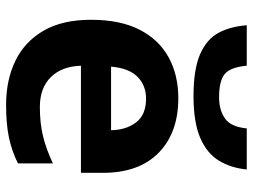

<svg xmlns="http://www.w3.org/2000/svg" viewBox="-120 -701 831 631"><g transform="rotate(90 295.5 -385.5)"><path d="M303 -556Q416 -556 482 -491.5Q548 -427 548 -308V-236H196Q198 -173 233.5 -137Q269 -101 332 -101Q385 -101 428 -111.5Q471 -122 517 -144V-29Q477 -9 432.5 0.5Q388 10 325 10Q243 10 180 -20.5Q117 -51 81 -113Q45 -175 45 -269Q45 -365 77.5 -428.5Q110 -492 168 -524Q226 -556 303 -556ZM304 -450Q261 -450 232.5 -422Q204 -394 199 -335H408Q407 -385 382 -417.5Q357 -450 304 -450ZM537 -781Q532 -729 508 -689.5Q484 -650 433 -628Q382 -606 296 -606Q208 -606 158.5 -627.5Q109 -649 88 -688Q67 -727 63 -781H196Q201 -726 224 -708Q247 -690 299 -690Q342 -690 369.5 -709.5Q397 -729 402 -781Z"/></g></svg>

Font: Noto Sans IKEA
Style: Bold
Weight: 600
Designer: Monotype Design Team
Foundry: Monotype Imaging Inc.
Version: Version 2.001